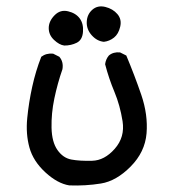

<svg xmlns="http://www.w3.org/2000/svg" viewBox="-20 -593 540 602"><path d="M197.3 -11.7Q160.2 -17.6 122.1 -52.7Q84 -87.9 72.3 -130.4Q60.5 -172.9 65.4 -222.7Q70.3 -272.5 81.1 -321.3Q91.8 -370.1 109.4 -415Q125 -426.8 146.5 -424.8L166 -415Q179.7 -399.4 175.8 -376Q160.2 -331.1 150.4 -284.2Q140.6 -237.3 141.6 -192.4Q142.6 -147.5 160.2 -122.6Q177.7 -97.7 203.6 -92.8Q229.5 -87.9 268.6 -88.9Q307.6 -89.8 339.8 -126.5Q372.1 -163.1 364.3 -212.9Q356.4 -262.7 338.9 -304.7Q321.3 -346.7 309.6 -391.6Q311.5 -407.2 321.3 -418.9Q335 -430.7 356.4 -428.7L376 -418.9Q401.4 -358.4 422.9 -295.9Q444.3 -233.4 439.5 -174.8Q434.6 -116.2 389.6 -70.8Q344.7 -25.4 296.4 -17.6Q248 -9.8 197.3 -11.7ZM181.6 -450.2Q166 -452.1 149.4 -467.8Q132.8 -483.4 132.8 -504.9Q132.8 -526.4 150.9 -544.9Q168.9 -563.5 193.4 -557.6Q217.8 -551.8 230 -535.2Q242.2 -518.6 240.2 -493.2Q238.3 -467.8 220.7 -459Q203.1 -450.2 181.6 -450.2ZM305.7 -461.9Q284.2 -463.9 267.6 -482.4Q251 -501 252 -524.4Q252.9 -547.9 269.5 -562.5Q286.1 -577.1 310.1 -571.3Q334 -565.4 348.1 -548.8Q362.3 -532.2 356.9 -509.3Q351.6 -486.3 337.4 -475.1Q323.2 -463.9 305.7 -461.9Z"/></svg>

Font: JasonHandwriting4
Style: Regular
Weight: 400
Version: Version 1.01.21